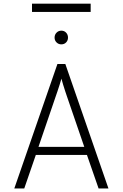

<svg xmlns="http://www.w3.org/2000/svg" viewBox="-20 -1060 690 1080"><path d="M60.5 0 303 -700H347.5L590 0H534.5L469 -188.5H181.5L116.5 0ZM196.5 -234H454L356 -519.5Q353 -527.5 347 -546.2Q341 -565 334.8 -584.8Q328.5 -604.5 325.5 -617.5Q322 -604.5 315.8 -584.8Q309.5 -565 303.2 -546.2Q297 -527.5 294 -519.5ZM325 -810.5Q309 -810.5 298 -821.5Q287 -832.5 287 -848.5Q287 -865 298 -876.2Q309 -887.5 325 -887.5Q341.5 -887.5 352 -876.2Q362.5 -865 362.5 -848.5Q362.5 -832.5 352 -821.5Q341.5 -810.5 325 -810.5ZM160 -993V-1039.5H490V-993Z"/></svg>

Font: Overpass ExtraLight
Style: Regular
Weight: 250
Designer: Delve Withrington, Dave Bailey, Thomas Jockin
Foundry: Delve Fonts LLC
Version: Version 4.000